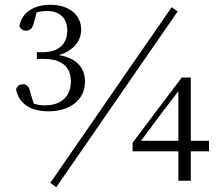

<svg xmlns="http://www.w3.org/2000/svg" viewBox="-20 -755 922 802"><path d="M215 27 722 -707 697 -725 190 9ZM183 -290C268 -290 335 -335 335 -414C335 -474 298 -513 225 -525C284 -541 319 -582 319 -631C319 -692 270 -735 190 -735C128 -735 72 -708 61 -646C66 -633 77 -627 88 -627C105 -627 117 -636 122 -662L133 -703C148 -708 162 -709 176 -709C230 -709 261 -679 261 -627C261 -569 221 -537 160 -537H134V-509H163C240 -509 276 -474 276 -415C276 -354 238 -315 168 -315C151 -315 136 -317 121 -322L108 -364C102 -394 92 -403 76 -403C63 -403 53 -398 47 -382C59 -321 108 -290 183 -290ZM725 0H777V-123H853V-167H777V-431H739L534 -159V-123H725ZM569 -167 654 -281 725 -374V-167Z"/></svg>

Font: Source Han Serif CN Light
Style: Regular
Weight: 300
Designer: Ryoko NISHIZUKA 西塚涼子 (kana & ideographs); Frank Grießhammer (Latin, Greek & Cyrillic); Wenlong ZHANG 张文龙 (bopomofo); San
Foundry: Adobe
Version: Version 2.003;hotconv 1.1.1;makeotfexe 2.6.0